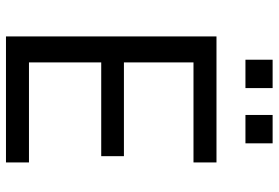

<svg xmlns="http://www.w3.org/2000/svg" viewBox="-165 -768 933 643"><g transform="rotate(90 301.5 -446.5)"><path d="M102 0V-705H524V-628H189V-395H503V-319H189V-77H524V0ZM365 -802V-893H460V-802ZM180 -802V-893H275V-802Z"/></g></svg>

Font: Nunito Sans 7pt SemiCondensed
Style: Regular
Weight: 400
Width: 4
Designer: Vernon Adams
Foundry: Vernon Adams
Version: Version 3.101;gftools[0.9.27]